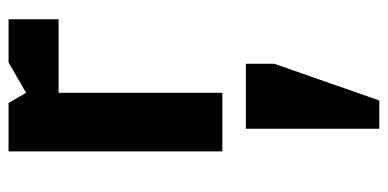

<svg xmlns="http://www.w3.org/2000/svg" viewBox="-249 -291 907 449"><g transform="rotate(-90 204.5 -66.5)"><path d="M384 -383H212V0H75V-500H188L212 -459L283 -500H384ZM128 367V55H280V121L194 367Z"/></g></svg>

Font: Quantico
Style: Bold
Weight: 700
Designer: Matt Desmond
Foundry: MADtype
Version: Version 2.002